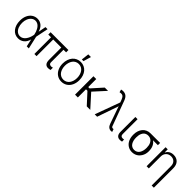

<svg xmlns="http://www.w3.org/2000/svg" viewBox="281 -2231 3899 3899"><g transform="rotate(45 2230.5 -281.5)"><path d="M279.5 11.4Q178.3 9.9 116.7 -68.5Q55 -147 55 -272.4Q55 -354 83.6 -417.8Q112.2 -481.5 164.2 -517Q216.3 -552.6 283 -552.6Q355.8 -552.6 408.7 -507.6Q461.6 -462.7 484 -380.3L515.6 -545.5H575.3L519.9 -272.7L582.4 0H522.7L487.6 -162.3H487.2Q465.2 -76.7 409.8 -32.3Q354.4 12.1 279.5 11.4ZM463.4 -273.4 461.3 -283.7Q455.6 -314.3 445.3 -343.6Q435 -372.9 419 -400.6Q403.1 -428.3 383.5 -448.9Q364 -469.5 337.9 -482.1Q311.8 -494.7 283 -494.7Q236.9 -494.7 199 -465.6Q161.2 -436.4 139.7 -385.1Q118.3 -333.8 118.3 -271.3Q118.3 -207 138.1 -155.9Q158 -104.8 194.8 -75.6Q231.5 -46.5 279.5 -46.5Q314.6 -46.5 345.7 -64.1Q376.8 -81.7 399.3 -111.9Q421.9 -142 437.7 -180.2Q453.5 -218.4 461.3 -261.7Z M1174.4 -545.5V-478.7H1100.1V-123.2Q1100.1 -104 1105.8 -91.1Q1111.5 -78.1 1121.8 -72.1Q1132.1 -66.1 1141.5 -63.7Q1150.9 -61.4 1162.3 -61.4Q1185.4 -62.1 1204.9 -70V-3.2Q1169.4 7.5 1138.5 7.5Q1091.6 7.5 1064.1 -24.7Q1036.6 -56.8 1036.6 -129.3V-478.7H804.7V0H742.2V-478.7H663V-545.5Z M1284.8 -270.2Q1284.8 -332 1302.6 -384.8Q1320.3 -437.5 1351.7 -474.4Q1383.2 -511.4 1427.9 -532.1Q1472.7 -552.9 1524.9 -552.9Q1577.1 -552.9 1621.8 -532.1Q1666.5 -511.4 1698 -474.4Q1729.4 -437.5 1747.2 -384.8Q1764.9 -332 1764.9 -270.2Q1764.9 -188.2 1734.6 -123.9Q1704.2 -59.7 1649.5 -24.1Q1594.8 11.4 1524.9 11.4Q1454.9 11.4 1400.2 -24.1Q1345.5 -59.7 1315.2 -123.9Q1284.8 -188.2 1284.8 -270.2ZM1449.6 -64.3Q1483.3 -46.5 1524.9 -46.5Q1566.4 -46.5 1600.1 -64.3Q1633.9 -82 1655.7 -112.6Q1677.6 -143.1 1689.5 -183.6Q1701.3 -224.1 1701.3 -270.2Q1701.3 -316.4 1689.5 -357.1Q1677.6 -397.7 1655.7 -428.6Q1633.9 -459.5 1600 -477.5Q1566.1 -495.4 1524.9 -495.4Q1483.7 -495.4 1449.8 -477.5Q1415.8 -459.5 1394 -428.6Q1372.2 -397.7 1360.3 -357.1Q1348.4 -316.4 1348.4 -270.2Q1348.4 -224.1 1360.3 -183.6Q1372.2 -143.1 1394 -112.6Q1415.8 -82 1449.6 -64.3ZM1502.5 -603.3 1522 -768.5H1598L1550.4 -603.3Z M1990.8 -528.4V-298.3H2029.1L2235.4 -528.4H2329.9L2099.1 -274.9L2347.7 0H2246.8L2032.3 -234H1990.8V0H1910.2V-528.4Z M2945.3 6.7Q2908.4 7.1 2878.6 -16.5Q2848.7 -40.1 2831.7 -91.3L2698.5 -471.9L2701 -450.6H2700.6L2544.4 0H2475.1L2671.5 -538L2649.5 -596.9Q2633.5 -637.1 2615.2 -656.4Q2596.9 -675.8 2572.4 -678.8Q2547.9 -681.8 2514.6 -673.7L2497.5 -733.3Q2500.7 -735.8 2517 -738.8Q2533.4 -741.8 2551.8 -741.8Q2605.8 -741.8 2642.4 -713.2Q2679 -684.7 2702.4 -621.1L2897 -92.3Q2897.4 -92 2897.4 -91.3Q2897.4 -90.6 2897.7 -90.2Q2899.9 -83.8 2902 -79.4Q2904.1 -74.9 2908.6 -68.9Q2913 -62.9 2920.1 -59.8Q2927.2 -56.8 2936.8 -56.8Q2941.4 -56.5 2952.1 -57.9Q2953.8 -57.9 2955.8 -58.1Q2957.7 -58.2 2958.1 -58.2L2978.7 3.2Q2958.1 7.8 2945.3 6.7Z M3096.9 -545.5H3160.5V-118.3Q3160.5 -84.9 3176.8 -70.1Q3193.2 -55.4 3218.4 -55.4Q3244.3 -55.4 3258.5 -61.1L3259.9 -0.4Q3233.7 7.1 3198.5 7.1Q3152 7.1 3124.5 -24Q3096.9 -55 3096.9 -118.3Z M3321.4 -258.5V-269.9Q3321.4 -324.6 3337.4 -371.8Q3353.3 -419 3382.5 -453.8Q3411.6 -488.6 3454.7 -508.5Q3497.9 -528.4 3550.1 -528.4H3552.9H3825.3V-464.1H3684.7Q3733.3 -431.5 3758.2 -376.4Q3783 -321.4 3783 -248.6V-238.6Q3783 -201.3 3773.1 -165.3Q3763.1 -129.3 3743.4 -97.7Q3723.7 -66.1 3696.4 -41.9Q3669 -17.8 3631.6 -3.9Q3594.1 9.9 3551.5 9.9Q3481.5 9.9 3428.6 -25.7Q3375.7 -61.4 3348.5 -122Q3321.4 -182.5 3321.4 -258.5ZM3402.3 -269.9V-258.5Q3402.3 -217 3411.2 -180.8Q3420.1 -144.5 3437.9 -115.9Q3455.6 -87.4 3484.7 -70.8Q3513.8 -54.3 3551.5 -54.3Q3589.1 -54.3 3618.6 -70.8Q3648.1 -87.4 3666 -115.9Q3683.9 -144.5 3693.2 -180.8Q3702.4 -217 3702.4 -258.5V-269.9Q3702.4 -301.5 3696.7 -329.9Q3691.1 -358.3 3679 -383Q3666.9 -407.7 3649.3 -425.6Q3631.7 -443.5 3606.4 -453.8Q3581 -464.1 3550.1 -464.1Q3520.2 -464.1 3495.4 -453.8Q3470.5 -443.5 3453.5 -425.6Q3436.4 -407.7 3424.7 -383Q3413 -358.3 3407.7 -329.9Q3402.3 -301.5 3402.3 -269.9Z M4028.4 -340.9V0H3965.2V-545.5H4026.6V-459.9H4032.3Q4052.2 -502.8 4093.4 -527.7Q4134.6 -552.6 4192.8 -552.6Q4277.3 -552.6 4327.6 -500.5Q4377.8 -448.5 4377.8 -353.3V204.5H4314.6V-349.4Q4314.6 -416.2 4277.3 -455.4Q4240.1 -494.7 4176.8 -494.7Q4111.9 -494.7 4070.1 -452.9Q4028.4 -411.2 4028.4 -340.9Z"/></g></svg>

Font: Inter Light BETA
Style: Regular
Weight: 300
Designer: Rasmus Andersson
Foundry: rsms
Version: Version 3.011;git-f93a4a705